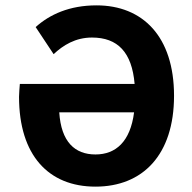

<svg xmlns="http://www.w3.org/2000/svg" viewBox="-20 -684 715 716"><path d="M340 -664C239 -664 165 -630 113 -583L180 -482C215 -515 261 -544 323 -544C419 -544 472 -489 482 -371H54C53 -355 51 -338 51 -323C51 -105 161 12 336 12C512 12 629 -106 629 -327C629 -548 512 -664 340 -664ZM336 -108C259 -108 208 -155 201 -265H480C466 -156 412 -108 336 -108Z"/></svg>

Font: Cambridge Sans Bold
Style: Regular
Weight: 700
Version: Version 2.020;PS 002.020;hotconv 1.0.88;makeotf.lib2.5.64775